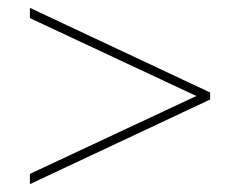

<svg xmlns="http://www.w3.org/2000/svg" viewBox="-20 -606 610 488"><path d="M56 -164 479 -362 56 -560V-586L514 -371V-353L56 -138Z"/></svg>

Font: Noto Sans Cherokee Thin
Style: Regular
Weight: 100
Designer: Monotype Design Team
Foundry: Monotype Imaging Inc.
Version: Version 2.001; ttfautohint (v1.8.4.7-5d5b)